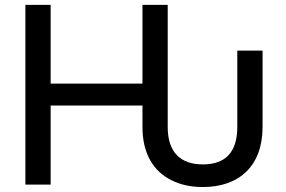

<svg xmlns="http://www.w3.org/2000/svg" viewBox="-20 -747 1156 777"><path d="M801.1 9.9C948.9 9.9 1042.6 -76.3 1042.6 -233.3V-542.3H940.3V-233.3C940.3 -129.6 891 -81.7 801.1 -81.7C711.3 -81.7 658.7 -129.6 658.7 -233.3V-727.3H556.5V-408.7H185V-727.3H82.7V0H185V-320H556.5V-233.3C556.5 -127.8 599.1 -55 672.9 -18.1C709.5 0.7 752.5 9.9 801.1 9.9Z"/></svg>

Font: Inter 465
Style: Regular
Weight: 400
Designer: Rasmus Andersson
Foundry: rsms
Version: Version 3.019;Glyphs 3.1.2 (3151)